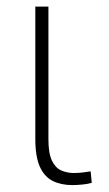

<svg xmlns="http://www.w3.org/2000/svg" viewBox="-20 -548 325 573"><path d="M85.4 -528.3H124.5V-132.8Q124.5 -90.3 135 -68.6Q145.5 -46.9 162.8 -39.3Q180.2 -31.7 200.2 -31.7Q214.4 -31.7 226.3 -33.2Q238.3 -34.7 250.5 -36.6L253.9 -2.4Q243.2 1 226.1 2.7Q209 4.4 196.3 4.4Q162.6 4.4 137.7 -7.8Q112.8 -20 99.1 -50Q85.4 -80.1 85.4 -132.8Z"/></svg>

Font: Roboto ExtraLight
Style: Regular
Weight: 250
Designer: Christian Robertson
Foundry: Google
Version: Version 3.009; 2024